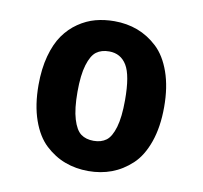

<svg xmlns="http://www.w3.org/2000/svg" viewBox="-64 -581 698 660"><g transform="rotate(10 285.0 -250.5)"><path d="M65 -251Q65 -307.5 77.2 -352.5Q89.5 -397.5 110.2 -427Q131 -456.5 159.5 -476Q188 -495.5 219 -503.8Q250 -512 284.5 -512Q328 -512 365.5 -498Q403 -484 434.8 -454.5Q466.5 -425 485 -372.8Q503.5 -320.5 503.5 -251Q503.5 -181 485 -128.5Q466.5 -76 434.8 -46.5Q403 -17 365.5 -3Q328 11 284.5 11Q241 11 203.2 -3Q165.5 -17 133.8 -46.5Q102 -76 83.5 -128.5Q65 -181 65 -251ZM284.5 -94.5Q311 -94.5 328.5 -107.5Q346 -120.5 356.5 -156Q367 -191.5 367 -251Q367 -337.5 346 -372Q325 -406.5 284.5 -406.5Q257.5 -406.5 240 -393.5Q222.5 -380.5 211.8 -345.2Q201 -310 201 -251Q201 -191.5 211.8 -156Q222.5 -120.5 240 -107.5Q257.5 -94.5 284.5 -94.5Z"/></g></svg>

Font: League Mono Narrow SemiBold
Style: Regular
Weight: 600
Width: 3
Designer: Tyler Finck
Foundry: The League of Moveable Type / Tyler Finck
Version: Version 2.210